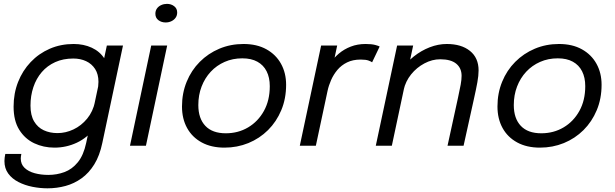

<svg xmlns="http://www.w3.org/2000/svg" viewBox="-20 -772 3259 1017"><path d="M231.5 225.5Q192 225.5 151.8 217.5Q111.5 209.5 77.8 192.2Q44 175 23.8 147.5Q3.5 120 3.5 81Q3.5 71 4.8 62.5Q6 54 8 43.5H93Q91.5 51.5 90.8 56.8Q90 62 90 67.5Q90 98 110.2 117.2Q130.5 136.5 163.8 145.5Q197 154.5 236 154.5Q281 154.5 321.5 139.5Q362 124.5 392.2 87.5Q422.5 50.5 436.5 -15L546 -531H631.5L522 -15Q508 52.5 479.5 98.5Q451 144.5 412 172.5Q373 200.5 327 213Q281 225.5 231.5 225.5ZM268.5 10Q210.5 10 161.2 -13.2Q112 -36.5 82 -84.5Q52 -132.5 52 -207Q52 -277.5 75.8 -337.8Q99.5 -398 142.5 -443.2Q185.5 -488.5 243.5 -513.8Q301.5 -539 370 -539Q423.5 -539 466.2 -519.2Q509 -499.5 534 -460.5Q559 -421.5 559 -362.5Q559 -348 556.5 -327.2Q554 -306.5 550.5 -292.5H496Q498.5 -301 500 -315.2Q501.5 -329.5 501.5 -338.5Q501.5 -379 483.8 -406.5Q466 -434 436 -448Q406 -462 368.5 -462Q314.5 -462 272.5 -443Q230.5 -424 201.2 -390Q172 -356 156.8 -310.5Q141.5 -265 141.5 -212.5Q141.5 -161.5 160.5 -129.2Q179.5 -97 211.8 -82Q244 -67 284.5 -67Q328 -67 369.2 -86.5Q410.5 -106 441.5 -143.5Q472.5 -181 483.5 -234L542 -230.5Q525 -149.5 484 -96Q443 -42.5 387 -16.2Q331 10 268.5 10Z M668.5 0 781 -531H865.5L753 0ZM857.5 -653Q835 -653 819 -665.2Q803 -677.5 803 -699Q803 -715.5 811.5 -727.2Q820 -739 834.2 -745.2Q848.5 -751.5 864.5 -751.5Q886.5 -751.5 902.5 -739.2Q918.5 -727 918.5 -706Q918.5 -689.5 910 -677.8Q901.5 -666 887.5 -659.5Q873.5 -653 857.5 -653Z M1169 10Q1099 10 1048.5 -17.5Q998 -45 971 -94Q944 -143 944 -208Q944 -278.5 968.8 -339Q993.5 -399.5 1038 -444.2Q1082.5 -489 1141.8 -514Q1201 -539 1270 -539Q1340.5 -539 1391 -511Q1441.5 -483 1468.5 -434.2Q1495.5 -385.5 1495.5 -323Q1495.5 -249.5 1470 -188.5Q1444.5 -127.5 1399.8 -83Q1355 -38.5 1295.8 -14.2Q1236.5 10 1169 10ZM1176 -66Q1241.5 -66 1294.2 -97.2Q1347 -128.5 1378 -184.5Q1409 -240.5 1409 -315.5Q1409 -361.5 1392.2 -394.5Q1375.5 -427.5 1343.2 -445.2Q1311 -463 1263.5 -463Q1212.5 -463 1170 -444.2Q1127.5 -425.5 1096.2 -392Q1065 -358.5 1047.8 -313.5Q1030.5 -268.5 1030.5 -215.5Q1030.5 -144.5 1067.8 -105.2Q1105 -66 1176 -66Z M1568 0 1681 -531H1766L1731.5 -368L1700.5 -378Q1710 -407.5 1728.8 -436.2Q1747.5 -465 1775 -488.2Q1802.5 -511.5 1838 -525.2Q1873.5 -539 1916.5 -539Q1948.5 -539 1967.8 -533.8Q1987 -528.5 1991 -525.5L1951 -442Q1947 -445.5 1932.8 -451Q1918.5 -456.5 1890.5 -456.5Q1849 -456.5 1818.5 -441.5Q1788 -426.5 1767.2 -401.8Q1746.5 -377 1733.8 -348Q1721 -319 1715 -290.5L1653 0Z M2350.5 0 2406 -254.5Q2415.5 -297.5 2420.2 -323.8Q2425 -350 2425 -370.5Q2425 -411 2396.8 -434.5Q2368.5 -458 2311.5 -458Q2269 -458 2228 -436.2Q2187 -414.5 2157.5 -377.8Q2128 -341 2118 -295.5L2069 -314Q2079 -361 2106.2 -401.8Q2133.5 -442.5 2172.2 -473.2Q2211 -504 2256 -521.5Q2301 -539 2346.5 -539Q2424 -539 2469.5 -502.2Q2515 -465.5 2515 -399Q2515 -371.5 2508.5 -335.8Q2502 -300 2490 -246.5L2435.5 0ZM1970.5 0 2083.5 -531H2168.5L2055.5 0Z M2840 10Q2770 10 2719.5 -17.5Q2669 -45 2642 -94Q2615 -143 2615 -208Q2615 -278.5 2639.8 -339Q2664.5 -399.5 2709 -444.2Q2753.5 -489 2812.8 -514Q2872 -539 2941 -539Q3011.5 -539 3062 -511Q3112.5 -483 3139.5 -434.2Q3166.5 -385.5 3166.5 -323Q3166.5 -249.5 3141 -188.5Q3115.5 -127.5 3070.8 -83Q3026 -38.5 2966.8 -14.2Q2907.5 10 2840 10ZM2847 -66Q2912.5 -66 2965.2 -97.2Q3018 -128.5 3049 -184.5Q3080 -240.5 3080 -315.5Q3080 -361.5 3063.2 -394.5Q3046.5 -427.5 3014.2 -445.2Q2982 -463 2934.5 -463Q2883.5 -463 2841 -444.2Q2798.5 -425.5 2767.2 -392Q2736 -358.5 2718.8 -313.5Q2701.5 -268.5 2701.5 -215.5Q2701.5 -144.5 2738.8 -105.2Q2776 -66 2847 -66Z"/></svg>

Font: Epilogue
Style: Italic
Weight: 400
Italic angle: -12°
Designer: Tyler Finck
Foundry: Etcetera Type Co
Version: Version 2.112